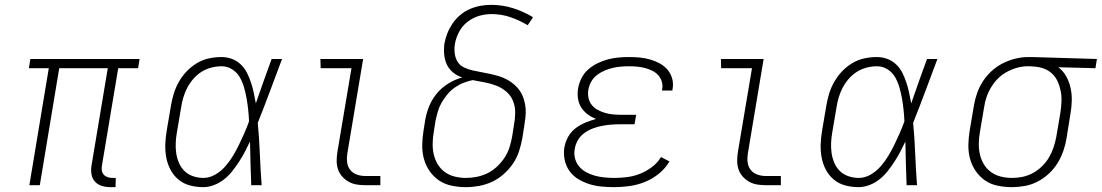

<svg xmlns="http://www.w3.org/2000/svg" viewBox="-20 -763 4540 791"><path d="M436 8Q417 8 400 3Q383 -2 371.5 -14.5Q360 -27 357 -45Q354 -63 357 -81L424 -482H224L144 0H101L181 -482H99L105 -520H555L549 -482H467L400 -81Q398 -71 399.5 -61Q401 -51 407 -44Q413 -37 422.5 -33.5Q432 -30 443 -30H457L456 8Z M817 8Q789 8 762.5 1Q736 -6 715.5 -23Q695 -40 682.5 -63.5Q670 -87 665 -114Q660 -141 661 -169Q662 -197 667 -226L684 -326Q688 -351 695.5 -376Q703 -401 716.5 -425Q730 -449 749 -469Q768 -489 791.5 -503Q815 -517 841 -522.5Q867 -528 892 -528Q916 -528 936.5 -520Q957 -512 972.5 -497Q988 -482 997.5 -463Q1007 -444 1014 -423Q1021 -402 1025.5 -380.5Q1030 -359 1034 -337Q1050 -383 1066 -428.5Q1082 -474 1099 -520H1142Q1117 -454 1092.5 -388Q1068 -322 1042 -257Q1048 -193 1050.5 -128.5Q1053 -64 1058 0H1015Q1013 -45 1012 -90Q1011 -135 1010 -180Q1000 -159 989 -138Q978 -117 965 -97Q952 -77 937 -58Q922 -39 903 -24Q884 -9 861.5 -0.5Q839 8 817 8ZM818 -30Q843 -30 866.5 -43.5Q890 -57 908 -77.5Q926 -98 939.5 -120.5Q953 -143 964.5 -166.5Q976 -190 986.5 -214Q997 -238 1006 -263Q1005 -287 1002.5 -310.5Q1000 -334 996 -357Q992 -380 985.5 -402.5Q979 -425 968 -444.5Q957 -464 937 -477Q917 -490 893 -490Q872 -490 850.5 -484.5Q829 -479 810 -467Q791 -455 776 -437.5Q761 -420 751 -400.5Q741 -381 735 -360.5Q729 -340 726 -319L709 -219Q705 -197 704 -175Q703 -153 706 -132Q709 -111 717.5 -91.5Q726 -72 740.5 -58Q755 -44 775.5 -37Q796 -30 818 -30Z M1485 0Q1466 0 1448.5 -3Q1431 -6 1416 -14.5Q1401 -23 1389.5 -36Q1378 -49 1372.5 -65.5Q1367 -82 1367 -100.5Q1367 -119 1370 -137L1428 -482H1301L1300 -520H1476L1411 -131Q1408 -113 1410 -95Q1412 -77 1422.5 -63.5Q1433 -50 1449.5 -44Q1466 -38 1484 -38H1547V0Z M1899 8Q1869 8 1840.5 2Q1812 -4 1789 -19.5Q1766 -35 1750 -58Q1734 -81 1726.5 -108.5Q1719 -136 1719.5 -166Q1720 -196 1725 -226L1732 -270Q1737 -299 1749 -327.5Q1761 -356 1781 -379.5Q1801 -403 1828 -419.5Q1855 -436 1884 -444Q1863 -451 1846.5 -464.5Q1830 -478 1821 -497Q1812 -516 1810 -538.5Q1808 -561 1811 -584Q1815 -606 1823.5 -627Q1832 -648 1845 -667Q1858 -686 1876.5 -701.5Q1895 -717 1916 -726Q1937 -735 1959.5 -739Q1982 -743 2003 -743Q2051 -743 2094.5 -729Q2138 -715 2176 -692L2154 -659Q2121 -679 2083.5 -692Q2046 -705 2005 -705Q1979 -705 1953.5 -697.5Q1928 -690 1906 -673Q1884 -656 1871 -631Q1858 -606 1854 -581Q1851 -562 1853.5 -542.5Q1856 -523 1865.5 -508Q1875 -493 1892 -485Q1909 -477 1927 -473Q1945 -469 1964 -465.5Q1983 -462 2001.5 -458Q2020 -454 2037.5 -448.5Q2055 -443 2071 -434Q2087 -425 2100.5 -413Q2114 -401 2123.5 -386Q2133 -371 2138.5 -353Q2144 -335 2145.5 -316Q2147 -297 2144.5 -277.5Q2142 -258 2139 -239L2132 -194Q2127 -167 2118.5 -140.5Q2110 -114 2094 -90Q2078 -66 2055.5 -46Q2033 -26 2007 -14Q1981 -2 1953.5 3Q1926 8 1899 8ZM1900 -30Q1922 -30 1944.5 -34.5Q1967 -39 1988.5 -49.5Q2010 -60 2028 -77Q2046 -94 2059 -114Q2072 -134 2079 -156Q2086 -178 2090 -201L2097 -245Q2102 -271 2102.5 -297Q2103 -323 2094 -346Q2085 -369 2066.5 -385Q2048 -401 2025 -410Q2002 -419 1977.5 -423.5Q1953 -428 1927 -433Q1908 -429 1889 -421.5Q1870 -414 1853 -402Q1836 -390 1822.5 -373.5Q1809 -357 1799 -339.5Q1789 -322 1783.5 -302.5Q1778 -283 1774 -264L1767 -219Q1763 -196 1762.5 -172.5Q1762 -149 1767 -127Q1772 -105 1783.5 -86Q1795 -67 1813 -54Q1831 -41 1853.5 -35.5Q1876 -30 1900 -30Z M2511 8Q2484 8 2458 5.5Q2432 3 2408 -4.5Q2384 -12 2362.5 -25Q2341 -38 2326.5 -58Q2312 -78 2306.5 -103.5Q2301 -129 2305 -155Q2309 -178 2320.5 -199Q2332 -220 2351 -234.5Q2370 -249 2392 -258Q2414 -267 2436 -273Q2417 -280 2401 -292Q2385 -304 2374.5 -320.5Q2364 -337 2361 -358Q2358 -379 2362 -401Q2366 -422 2376.5 -442.5Q2387 -463 2404.5 -478Q2422 -493 2443 -503Q2464 -513 2485 -518.5Q2506 -524 2528 -526Q2550 -528 2571 -528Q2594 -528 2615.5 -526Q2637 -524 2658 -518Q2679 -512 2697.5 -502Q2716 -492 2729.5 -476.5Q2743 -461 2749 -440Q2755 -419 2751 -397L2750 -390H2707L2708 -395Q2711 -411 2706.5 -426.5Q2702 -442 2691.5 -453.5Q2681 -465 2666.5 -472Q2652 -479 2636.5 -483Q2621 -487 2604.5 -488.5Q2588 -490 2571 -490Q2555 -490 2537.5 -488.5Q2520 -487 2503.5 -483Q2487 -479 2470.5 -472Q2454 -465 2439.5 -454Q2425 -443 2416 -427Q2407 -411 2404 -394Q2401 -377 2404.5 -360Q2408 -343 2418 -330.5Q2428 -318 2443 -310Q2458 -302 2474 -297.5Q2490 -293 2507 -291.5Q2524 -290 2542 -290H2601L2594 -251H2535Q2516 -251 2497.5 -249.5Q2479 -248 2460.5 -244.5Q2442 -241 2423 -234Q2404 -227 2387.5 -215Q2371 -203 2361 -186Q2351 -169 2348 -150Q2344 -130 2349 -110.5Q2354 -91 2366.5 -76.5Q2379 -62 2396 -53Q2413 -44 2431.5 -39Q2450 -34 2470.5 -32Q2491 -30 2512 -30Q2538 -30 2564.5 -33.5Q2591 -37 2616.5 -47Q2642 -57 2665.5 -74.5Q2689 -92 2703 -116L2738 -98Q2721 -69 2694.5 -47.5Q2668 -26 2637 -13.5Q2606 -1 2574 3.5Q2542 8 2511 8Z M3135 0Q3116 0 3098.5 -3Q3081 -6 3066 -14.5Q3051 -23 3039.5 -36Q3028 -49 3022.5 -65.5Q3017 -82 3017 -100.5Q3017 -119 3020 -137L3078 -482H2951L2950 -520H3126L3061 -131Q3058 -113 3060 -95Q3062 -77 3072.5 -63.5Q3083 -50 3099.5 -44Q3116 -38 3134 -38H3197V0Z M3517 8Q3489 8 3462.5 1Q3436 -6 3415.5 -23Q3395 -40 3382.5 -63.5Q3370 -87 3365 -114Q3360 -141 3361 -169Q3362 -197 3367 -226L3384 -326Q3388 -351 3395.5 -376Q3403 -401 3416.5 -425Q3430 -449 3449 -469Q3468 -489 3491.5 -503Q3515 -517 3541 -522.5Q3567 -528 3592 -528Q3616 -528 3636.5 -520Q3657 -512 3672.5 -497Q3688 -482 3697.5 -463Q3707 -444 3714 -423Q3721 -402 3725.5 -380.5Q3730 -359 3734 -337Q3750 -383 3766 -428.5Q3782 -474 3799 -520H3842Q3817 -454 3792.5 -388Q3768 -322 3742 -257Q3748 -193 3750.5 -128.5Q3753 -64 3758 0H3715Q3713 -45 3712 -90Q3711 -135 3710 -180Q3700 -159 3689 -138Q3678 -117 3665 -97Q3652 -77 3637 -58Q3622 -39 3603 -24Q3584 -9 3561.5 -0.5Q3539 8 3517 8ZM3518 -30Q3543 -30 3566.5 -43.5Q3590 -57 3608 -77.5Q3626 -98 3639.5 -120.5Q3653 -143 3664.5 -166.5Q3676 -190 3686.5 -214Q3697 -238 3706 -263Q3705 -287 3702.5 -310.5Q3700 -334 3696 -357Q3692 -380 3685.5 -402.5Q3679 -425 3668 -444.5Q3657 -464 3637 -477Q3617 -490 3593 -490Q3572 -490 3550.5 -484.5Q3529 -479 3510 -467Q3491 -455 3476 -437.5Q3461 -420 3451 -400.5Q3441 -381 3435 -360.5Q3429 -340 3426 -319L3409 -219Q3405 -197 3404 -175Q3403 -153 3406 -132Q3409 -111 3417.5 -91.5Q3426 -72 3440.5 -58Q3455 -44 3475.5 -37Q3496 -30 3518 -30Z M4149 8Q4119 8 4090 2Q4061 -4 4038.5 -19.5Q4016 -35 4000 -58Q3984 -81 3976.5 -108.5Q3969 -136 3969.5 -166Q3970 -196 3975 -226L3992 -326Q3996 -352 4005 -378Q4014 -404 4029 -427.5Q4044 -451 4065.5 -470.5Q4087 -490 4112 -502.5Q4137 -515 4163.5 -521.5Q4190 -528 4216 -528H4231L4499 -520L4493 -482L4340 -486Q4360 -471 4372.5 -448.5Q4385 -426 4390.5 -401Q4396 -376 4395.5 -349Q4395 -322 4390 -294L4374 -194Q4370 -168 4361 -142Q4352 -116 4337.5 -92Q4323 -68 4301.5 -48Q4280 -28 4255 -15Q4230 -2 4202.5 3Q4175 8 4149 8ZM4150 -30Q4171 -30 4193 -34.5Q4215 -39 4236 -50.5Q4257 -62 4274 -79Q4291 -96 4302.5 -116Q4314 -136 4321 -157.5Q4328 -179 4332 -201L4349 -301Q4352 -323 4353 -345Q4354 -367 4350 -387.5Q4346 -408 4337.5 -427Q4329 -446 4314 -460Q4299 -474 4279 -481Q4259 -488 4237 -489L4225 -490H4214Q4192 -490 4170.5 -484Q4149 -478 4128.5 -467Q4108 -456 4091.5 -439.5Q4075 -423 4063 -403Q4051 -383 4044 -362Q4037 -341 4034 -319L4017 -219Q4013 -196 4012.5 -172.5Q4012 -149 4017 -127Q4022 -105 4033.5 -86Q4045 -67 4063 -54Q4081 -41 4103.5 -35.5Q4126 -30 4150 -30Z"/></svg>

Font: Iosevka Etoile Extralight
Style: Italic
Weight: 200
Italic angle: -9°
Designer: Belleve Invis
Foundry: Belleve Invis
Version: Version 22.1.2; ttfautohint (v1.8.4)